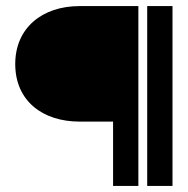

<svg xmlns="http://www.w3.org/2000/svg" viewBox="-20 -605 616 630"><path d="M30 -395C30 -273 121 -206 241 -206H351V5H434V-585H241C118 -585 30 -513 30 -395ZM546 5V-585H463V5Z"/></svg>

Font: Charger
Style: Bd
Weight: 400
Designer: Jasper
Foundry: Cannot Into Space Fonts
Version: Version 0.98